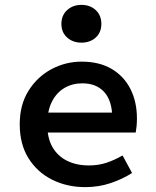

<svg xmlns="http://www.w3.org/2000/svg" viewBox="-20 -756 640 788"><path d="M330 12Q255 12 194 -18.5Q133 -49 97 -106.5Q61 -164 61 -246Q61 -326 97 -383.5Q133 -441 191 -472Q249 -503 315 -503Q388 -503 438.5 -473Q489 -443 515.5 -390.5Q542 -338 542 -270Q542 -253 540.5 -237.5Q539 -222 537 -212H144V-294H463L441 -268Q441 -341 408.5 -377.5Q376 -414 318 -414Q277 -414 244.5 -395Q212 -376 193 -338.5Q174 -301 174 -246Q174 -189 195.5 -152Q217 -115 255.5 -96Q294 -77 345 -77Q384 -77 417 -88Q450 -99 483 -118L522 -46Q483 -21 434 -4.5Q385 12 330 12ZM314 -581Q279 -581 255.5 -602Q232 -623 232 -658Q232 -693 255.5 -714.5Q279 -736 314 -736Q350 -736 373 -714.5Q396 -693 396 -658Q396 -623 373 -602Q350 -581 314 -581Z"/></svg>

Font: Source Code Pro SemiBold
Style: Regular
Weight: 600
Monospace: yes
Designer: Paul D. Hunt, Teo Tuominen
Foundry: Adobe Systems Incorporated
Version: Version 1.018;hotconv 1.0.116;makeotfexe 2.5.65601